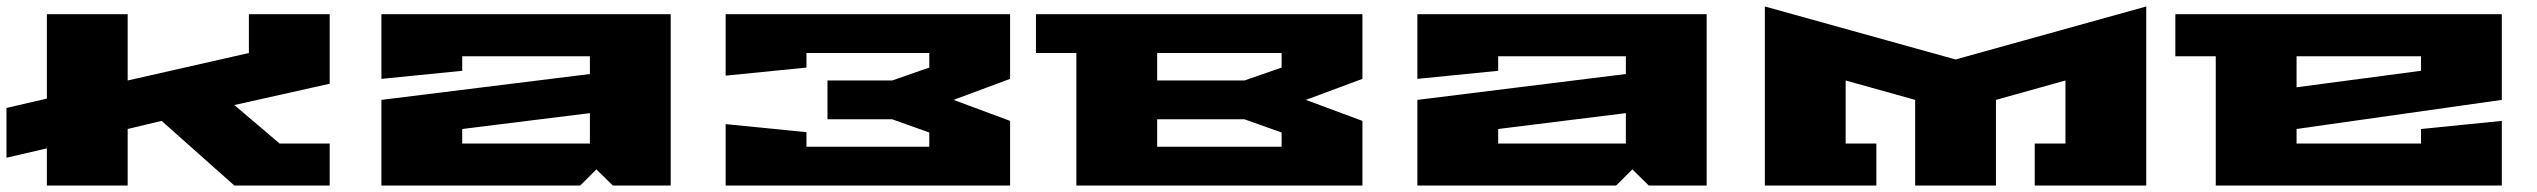

<svg xmlns="http://www.w3.org/2000/svg" viewBox="-20 -574 7850 594"><path d="M0 -86V-240L125 -269V-530H375V-325L750 -410V-530H1000V-315L705 -249L845 -130H1000V0H705L480 -200L375 -175V0H125V-115Z M1160 0V-265L1805 -345V-400H1410V-355L1160 -330V-530H2055V0H1876L1825 -50L1775 0ZM1410 -130H1805V-224L1410 -175Z M2225 0V-190L2475 -165V-120H2855V-164L2740 -205H2540V-325H2740L2855 -365V-410H2475V-365L2225 -340V-530H3105V-330L2930 -265L3105 -200V0Z M3185 -410V-530H4195V-330L4020 -265L4195 -200V0H3310V-410ZM3560 -120H3945V-164L3830 -205H3560ZM3560 -325H3830L3945 -365V-410H3560Z M4365 0V-265L5010 -345V-400H4615V-355L4365 -330V-530H5260V0H5081L5030 -50L4980 0ZM4615 -130H5010V-224L4615 -175Z M5440 0V-554L6030 -390L6620 -554V0H6275V-130H6370V-325L6155 -265V0H5905V-265L5690 -325V-130H5785V0Z M6710 -400V-530H7720V-265L7085 -175V-130H7470V-175L7720 -200V0H6835V-400ZM7085 -304 7470 -355V-400H7085Z"/></svg>

Font: Stalinist One
Style: Regular
Weight: 400
Designer: Jovanny Lemonad
Foundry: Alexey Maslov, Jovanny Lemonad
Version: Version 3.004